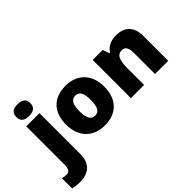

<svg xmlns="http://www.w3.org/2000/svg" viewBox="-192 -1250 1964 1964"><g transform="rotate(-45 790.0 -268.0)"><path d="M61 -691C61 -625 106 -607 162 -607C217 -607 264 -625 264 -691C264 -759 217 -776 162 -776C106 -776 61 -759 61 -691ZM52 240C204 240 257 145 257 45V-553H66V5C66 72 39 88 8 88C-14 88 -30 85 -51 79V228C-25 235 21 240 52 240Z M918 -278C918 -461 803 -563 644 -563C471 -563 366 -461 366 -278C366 -93 481 10 641 10C813 10 918 -93 918 -278ZM560 -278C560 -372 584 -421 642 -421C702 -421 724 -372 724 -278C724 -183 702 -132 643 -132C583 -132 560 -183 560 -278Z M1373 -563C1295 -563 1239 -532 1204 -480H1197L1171 -553H1027V0H1218V-242C1218 -352 1237 -413 1309 -413C1356 -413 1376 -375 1376 -302V0H1567V-360C1567 -502 1487 -563 1373 -563Z"/></g></svg>

Font: Noto Sans Gurmukhi Black
Style: Regular
Weight: 900
Designer: Jelle Bosma - Monotype Design Team
Foundry: Monotype Imaging Inc.
Version: Version 2.004